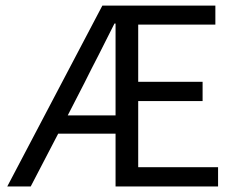

<svg xmlns="http://www.w3.org/2000/svg" viewBox="-20 -676 856 696"><path d="M770.5 0H398.9V-191.4H190.9L91.3 0H6.3L351.1 -655.8H760.7V-586.9H481V-379.4H714.4V-309.6H481V-69.8H770.5ZM398.9 -590.8H395Q378.9 -558.6 364.5 -530.3Q350.1 -502 337.9 -477.5Q311.5 -426.8 286.6 -376.5L225.6 -257.8H398.9Z"/></svg>

Font: Varta
Style: Regular
Weight: 400
Designer: Joana Correia, Viktoriya Grabowska, Eben Sorkin
Foundry: Sorkin Type
Version: Version 1.003; ttfautohint (v1.3) -l 8 -r 24 -G 200 -x 12 -H